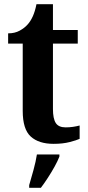

<svg xmlns="http://www.w3.org/2000/svg" viewBox="-20 -680 420 921"><path d="M237 10Q166 10 127.5 -25Q89 -60 89 -148V-471H19V-520Q51 -520 74.5 -533Q98 -546 112 -562Q126 -577 137 -601Q148 -625 155 -660H234V-536H353V-471H234V-157Q234 -111 247.5 -90Q261 -69 295 -69Q313 -69 330 -71.5Q347 -74 362 -78V-14Q347 -7 314 1.5Q281 10 237 10ZM120 208Q129 178 140.5 136Q152 94 157 61H265V71Q257 92 242 119Q227 146 209.5 173Q192 200 176 221H120Z"/></svg>

Font: Noto Serif Khmer SemiCondensed
Style: Bold
Weight: 700
Width: 4
Designer: Danh Hong and the Monotype Design Team
Foundry: Monotype Imaging Inc.
Version: Version 2.004; ttfautohint (v1.8.4.7-5d5b)